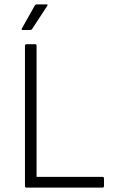

<svg xmlns="http://www.w3.org/2000/svg" viewBox="-20 -857 519 877"><path d="M101 0Q94 0 94 -7V-648Q94 -655 101 -655H141Q147 -655 147 -648V-49H448Q455 -49 455 -42V-7Q455 0 448 0ZM84 -720Q76 -720 80 -727L139 -832Q142 -837 147 -837H192Q201 -837 195 -829L127 -725Q124 -720 118 -720Z"/></svg>

Font: Sofia Sans Light
Style: Regular
Weight: 300
Designer: Botio Nikoltchev, Ani Petrova
Foundry: lettersoup
Version: Version 4.100; ttfautohint (v1.8.3)